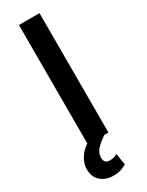

<svg xmlns="http://www.w3.org/2000/svg" viewBox="-238 -748 758 990"><g transform="rotate(-30 141.5 -252.5)"><path d="M203.1 -710.9V0H80.6V-710.9ZM127.4 -31.2 183.6 -2.9Q149.4 19 127.2 42.2Q105 65.4 105 94.7Q105 109.4 112.5 118.9Q120.1 128.4 139.6 128.4Q154.3 128.4 165.3 124.3Q176.3 120.1 183.1 116.7L194.3 184.6Q182.1 191.9 163.1 199Q144 206.1 114.7 206.1Q71.8 206.1 41.7 181.2Q11.7 156.2 11.7 108.4Q11.7 70.8 37.8 34.4Q64 -2 127.4 -31.2Z"/></g></svg>

Font: Vazirmatn FD Medium
Style: Regular
Weight: 500
Designer: Saber Rastikerdar
Foundry: Saber Rastikerdar
Version: Version 33.003